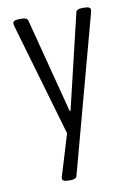

<svg xmlns="http://www.w3.org/2000/svg" viewBox="-84 -578 579 840"><g transform="rotate(-10 206.0 -158.5)"><path d="M151 208Q124 208 124 194Q124 191 125.5 186Q127 181 128 178L181 3L36 -495Q35 -499 34 -503.5Q33 -508 33 -511Q33 -525 62 -525H72Q83 -525 90.5 -522Q98 -519 100 -511L209 -91H213L313 -511Q316 -525 341 -525H351Q378 -525 378 -511Q378 -503 375 -495L189 194Q186 208 161 208Z"/></g></svg>

Font: Asap Condensed Light
Style: Regular
Weight: 300
Width: 3
Designer: Pablo Cosgaya
Foundry: Omnibus-Type
Version: Version 3.001; ttfautohint (v1.8.4.7-5d5b)